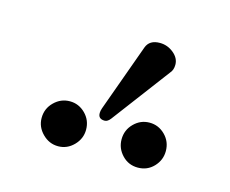

<svg xmlns="http://www.w3.org/2000/svg" viewBox="-52 -854 471 393"><g transform="rotate(15 184.0 -657.0)"><path d="M244.1 -786.1Q260.3 -786.1 273.2 -775.6Q286.1 -765.1 286.1 -751Q286.1 -739.7 279.8 -732.9L188 -610.8Q182.1 -603 175.8 -603Q161.6 -603 162.1 -616.2Q162.1 -620.1 164.1 -626L215.8 -769Q222.2 -786.1 244.1 -786.1ZM49.8 -575.2Q49.8 -595.2 64 -609.1Q78.1 -623 97.2 -623Q116.2 -623 130.1 -609.1Q144 -595.2 144 -575.2Q144 -556.2 130.1 -542Q116.2 -527.8 97.2 -527.8Q78.1 -527.8 64 -542Q49.8 -556.2 49.8 -575.2ZM219.2 -575.2Q219.2 -595.2 233.2 -609.1Q247.1 -623 266.1 -623Q285.2 -623 299.1 -609.1Q313 -595.2 313 -575.2Q313 -556.2 299.6 -542Q286.1 -527.8 266.1 -527.8Q246.1 -527.8 232.7 -542Q219.2 -556.2 219.2 -575.2Z"/></g></svg>

Font: Linux Libertine
Style: Regular
Weight: 400
Designer: Philipp H. Poll
Foundry: Philipp H. Poll
Version: Version 5.3.0 ; ttfautohint (v0.9)